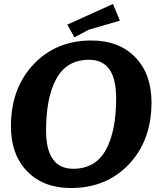

<svg xmlns="http://www.w3.org/2000/svg" viewBox="-20 -928 787 967"><path d="M743 -412Q743 -221 629.5 -101Q516 19 338 19Q198 19 116.5 -65.5Q35 -150 35 -292Q35 -483 148.5 -603.5Q262 -724 440 -724Q580 -724 661.5 -639.5Q743 -555 743 -412ZM212 -271Q212 -78 349 -78Q460 -78 512.5 -172Q565 -266 565 -433Q565 -627 429 -627Q317 -627 264.5 -532.5Q212 -438 212 -271ZM549 -908 584 -824Q445 -784 426 -778L355 -740L319 -804Z"/></svg>

Font: Andada SC
Style: Bold Italic
Weight: 700
Italic angle: -8.29999°
Designer: Carolina Giovagnoli
Foundry: Carolina Giovagnoli
Version: Version 1.003